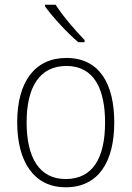

<svg xmlns="http://www.w3.org/2000/svg" viewBox="-20 -785 559 815"><path d="M216 -765H171V-758C204 -712 265 -646 312 -606H339V-615C299 -656 246 -718 216 -765ZM465 -265C465 -428 403 -539 262 -539C128 -539 53 -438 53 -266C53 -97 125 10 259 10C397 10 465 -97 465 -265ZM93 -266C93 -417 149 -505 262 -505C380 -505 426 -406 426 -265C426 -115 374 -25 259 -25C146 -25 93 -117 93 -266Z"/></svg>

Font: Noto Sans Devanagari SemiCondensed ExtraLight
Style: Regular
Weight: 200
Width: 4
Designer: Jelle Bosma - Monotype Design Team
Foundry: Monotype Imaging Inc.
Version: Version 2.004